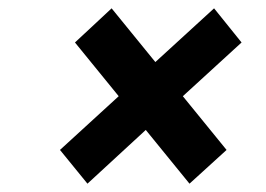

<svg xmlns="http://www.w3.org/2000/svg" viewBox="-20 -528 638 461"><path d="M190 -87 330 -216 435 -87 524 -168 419 -297 560 -426 494 -508 353 -379 248 -508 160 -426 265 -297 124 -168Z"/></svg>

Font: Unageo
Style: SemiBold-Italic
Weight: 600
Designer: Richard Sepsi
Foundry: Richard Sepsi
Version: Version 2.000